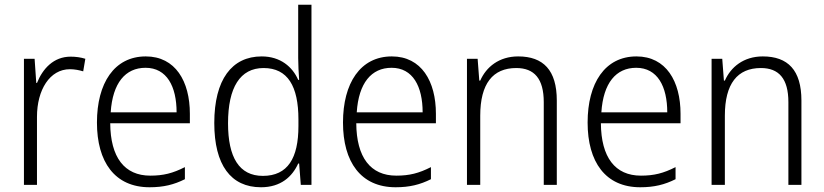

<svg xmlns="http://www.w3.org/2000/svg" viewBox="-20 -780 3478 810"><path d="M278 -541C206 -541 160 -490 136 -430H133L126 -532H81V0H136V-287C136 -401 190 -488 275 -488C295 -488 314 -484 331 -479L340 -532C321 -538 300 -541 278 -541Z M595 -542C462 -542 389 -429 389 -263C389 -97 464 10 611 10C670 10 714 -1 760 -24V-75C709 -49 669 -39 614 -39C505 -39 446 -116 445 -260H781V-300C781 -437 720 -542 595 -542ZM594 -494C684 -494 725 -415 725 -306H447C455 -430 509 -494 594 -494Z M1081 10C1165 10 1213 -35 1238 -90H1242L1249 0H1294V-760H1238V-535C1238 -508 1240 -473 1242 -443H1238C1214 -498 1163 -542 1084 -542C958 -542 884 -444 884 -261C884 -84 954 10 1081 10ZM1089 -38C989 -38 942 -116 942 -260C942 -411 993 -493 1092 -493C1194 -493 1239 -416 1239 -276V-248C1239 -113 1194 -38 1089 -38Z M1633 -542C1500 -542 1427 -429 1427 -263C1427 -97 1502 10 1649 10C1708 10 1752 -1 1798 -24V-75C1747 -49 1707 -39 1652 -39C1543 -39 1484 -116 1483 -260H1819V-300C1819 -437 1758 -542 1633 -542ZM1632 -494C1722 -494 1763 -415 1763 -306H1485C1493 -430 1547 -494 1632 -494Z M2166 -542C2085 -542 2031 -497 2006 -440H2002L1995 -532H1950V0H2006V-292C2006 -427 2059 -493 2158 -493C2234 -493 2274 -448 2274 -349V0H2329V-356C2329 -484 2272 -542 2166 -542Z M2665 -542C2532 -542 2459 -429 2459 -263C2459 -97 2534 10 2681 10C2740 10 2784 -1 2830 -24V-75C2779 -49 2739 -39 2684 -39C2575 -39 2516 -116 2515 -260H2851V-300C2851 -437 2790 -542 2665 -542ZM2664 -494C2754 -494 2795 -415 2795 -306H2517C2525 -430 2579 -494 2664 -494Z M3198 -542C3117 -542 3063 -497 3038 -440H3034L3027 -532H2982V0H3038V-292C3038 -427 3091 -493 3190 -493C3266 -493 3306 -448 3306 -349V0H3361V-356C3361 -484 3304 -542 3198 -542Z"/></svg>

Font: Noto Sans SemiCondensed Light
Style: Regular
Weight: 300
Width: 4
Designer: Monotype Design Team
Foundry: Monotype Imaging Inc.
Version: Version 2.013